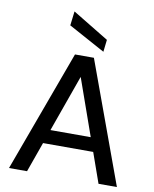

<svg xmlns="http://www.w3.org/2000/svg" viewBox="-100 -1015 877 1090"><g transform="rotate(10 339.0 -470.0)"><path d="M28 0 285 -700H394L650 0H544L339 -580L132 0ZM144 -173 172 -253H501L529 -173ZM441 -743 230 -858 240 -940 449 -813Z"/></g></svg>

Font: DM Sans 16pt Medium
Style: Regular
Weight: 500
Version: Version 4.004;gftools[0.9.30]